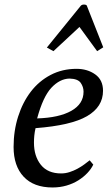

<svg xmlns="http://www.w3.org/2000/svg" viewBox="-20 -816 494 848"><path d="M287 -469Q244 -468 207 -428.5Q170 -389 144 -293Q241 -296 295 -326.5Q349 -357 349 -411Q349 -432 336.5 -450Q324 -468 287 -469ZM392 -89Q383 -70 366 -52Q349 -34 326 -19.5Q303 -5 274 3.5Q245 12 212 12Q129 12 84.5 -35.5Q40 -83 40 -167Q40 -238 60 -301Q80 -364 116 -411Q152 -458 203.5 -485Q255 -512 318 -512Q366 -512 400.5 -487.5Q435 -463 435 -415Q435 -344 364.5 -303Q294 -262 137 -250Q133 -233 131.5 -217Q130 -201 130 -186Q130 -126 160.5 -88Q191 -50 250 -50Q269 -50 287.5 -56Q306 -62 322.5 -71Q339 -80 352.5 -90Q366 -100 376 -108ZM216 -590 187 -606 338 -792Q343 -796 351 -796Q359 -796 363 -792L436 -607L409 -590L331 -697Z"/></svg>

Font: PTSerif
Style: Italic
Weight: 400
Italic angle: -12°
Designer: A.Korolkova, O.Umpeleva, V.Yefimov
Foundry: ParaType Ltd
Version: Version 1.000W OFL; ttfautohint (v1.2) -l 8 -r 50 -G 200 -x 